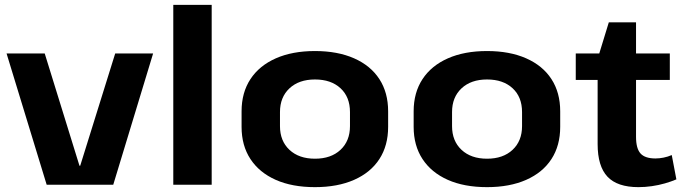

<svg xmlns="http://www.w3.org/2000/svg" viewBox="-20 -760 2809 790"><path d="M7 -540H164L307 -78H310L454 -540H610L446 0H172Z M851 -740V0H693V-740Z M1276 10Q1182 10 1114.5 -20Q1047 -50 1010.5 -105.5Q974 -161 974 -238V-302Q974 -379 1010.5 -434.5Q1047 -490 1115 -520Q1183 -550 1276 -550Q1369 -550 1437 -520Q1505 -490 1541 -434.5Q1577 -379 1577 -302V-238Q1577 -161 1541 -105.5Q1505 -50 1437 -20Q1369 10 1276 10ZM1276 -107Q1342 -107 1381 -143.5Q1420 -180 1420 -241V-299Q1420 -361 1381 -397Q1342 -433 1276 -433Q1210 -433 1171 -396.5Q1132 -360 1132 -299V-241Q1132 -180 1171 -143.5Q1210 -107 1276 -107Z M1984 10Q1890 10 1822.5 -20Q1755 -50 1718.5 -105.5Q1682 -161 1682 -238V-302Q1682 -379 1718.5 -434.5Q1755 -490 1823 -520Q1891 -550 1984 -550Q2077 -550 2145 -520Q2213 -490 2249 -434.5Q2285 -379 2285 -302V-238Q2285 -161 2249 -105.5Q2213 -50 2145 -20Q2077 10 1984 10ZM1984 -107Q2050 -107 2089 -143.5Q2128 -180 2128 -241V-299Q2128 -361 2089 -397Q2050 -433 1984 -433Q1918 -433 1879 -396.5Q1840 -360 1840 -299V-241Q1840 -180 1879 -143.5Q1918 -107 1984 -107Z M2607 10Q2520 10 2479.5 -33Q2439 -76 2439 -167V-518L2485 -668H2597V-197Q2597 -149 2615.5 -128.5Q2634 -108 2677 -108Q2693 -108 2710.5 -111.5Q2728 -115 2744 -122L2763 -22Q2742 -13 2716 -5.5Q2690 2 2662 6Q2634 10 2607 10ZM2349 -540H2736V-431H2349Z"/></svg>

Font: Pathway Extreme 28pt
Style: Bold
Weight: 700
Designer: Eduardo Rodriguez Tunni
Foundry: Eduardo Rodriguez Tunni
Version: Version 1.001;gftools[0.9.26]